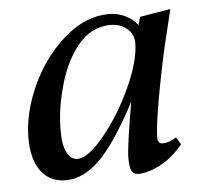

<svg xmlns="http://www.w3.org/2000/svg" viewBox="-40 -471 546 522"><g transform="rotate(-5 233.0 -210.0)"><path d="M28 -112Q28 -182 62.5 -256.5Q97 -331 154.5 -380.5Q212 -430 275 -430Q299 -430 319.5 -420Q340 -410 353 -393L359 -415L443 -429L419 -330Q401 -250 389 -180Q377 -110 377 -84Q377 -67 390 -67Q408 -67 428 -80L440 -60Q410 -24 376.5 -7Q343 10 318 10Q304 10 299 -1Q294 -12 294 -36Q294 -65 315 -187Q258 -79 213 -34.5Q168 10 120 10Q76 10 52 -22.5Q28 -55 28 -112ZM340 -346Q340 -369 322 -384.5Q304 -400 277 -400Q223 -400 185.5 -352.5Q148 -305 131 -232Q117 -180 117 -123Q117 -85 128 -65Q139 -45 156 -45Q185 -45 229.5 -99Q274 -153 307 -225Q340 -297 340 -346Z"/></g></svg>

Font: Unna
Style: Italic
Weight: 400
Italic angle: -8.05°
Designer: Jorge de Buen Unna
Foundry: Omnibus-Type
Version: Version 2.008